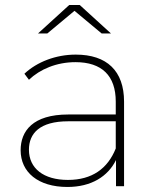

<svg xmlns="http://www.w3.org/2000/svg" viewBox="-20 -740 618 763"><path d="M276 -697 384 -607H421L297 -720H255L131 -607H168ZM281 -523C202 -523 127 -494 77 -447L95 -423C139 -465 205 -493 280 -493C385 -493 440 -439 440 -336V-285H251C110 -285 62 -219 62 -143C62 -56 131 3 248 3C343 3 409 -39 441 -104V0H473V-336C473 -458 405 -523 281 -523ZM250 -25C153 -25 95 -71 95 -145C95 -210 138 -258 251 -258H440V-150C408 -70 346 -25 250 -25Z"/></svg>

Font: Talent ExtraLight
Style: Regular
Weight: 200
Designer: Mike Powis
Version: Version 1.001;hotconv 1.0.109;makeotfexe 2.5.65596